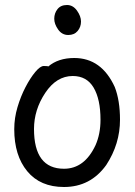

<svg xmlns="http://www.w3.org/2000/svg" viewBox="-20 -724 540 768"><path d="M236 24Q141 24 89 -39Q37 -102 37 -207Q37 -252 50 -295.5Q63 -339 82 -375.5Q101 -412 121 -436Q141 -460 155 -460Q172 -460 173 -458Q213 -492 277 -492Q386 -492 439 -376Q460 -322 460 -245Q460 -148 405 -64Q342 24 236 24ZM236 -49Q318 -49 362 -143Q382 -188 382 -245Q382 -327 354.5 -373.5Q327 -420 271 -420Q206 -420 161 -352.5Q116 -285 116 -208Q116 -49 236 -49ZM253 -584Q228 -584 212.5 -606Q197 -628 197 -649Q197 -671 210 -687.5Q223 -704 248 -704Q272 -704 288 -681.5Q304 -659 304 -638Q304 -616 290.5 -600Q277 -584 253 -584Z"/></svg>

Font: LXGW WenKai Mono Medium
Style: Regular
Weight: 500
Monospace: yes
Designer: LXGW / Fontworks Inc.
Foundry: LXGW / Fontworks Inc.
Version: Version 1.520; June 14, 2025